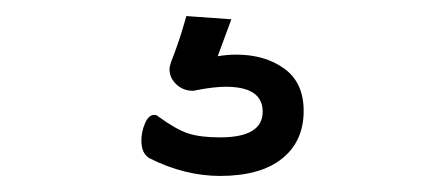

<svg xmlns="http://www.w3.org/2000/svg" viewBox="-20 -41 540 239"><path d="M251 29Q257 28 262.5 27.5Q268 27 274 27Q310 27 334 44.5Q358 62 358 97Q358 135 331 156.5Q304 178 254 178Q210 178 166 156Q156 150 156 134Q156 123 160.5 112.5Q165 102 172 102Q175 102 177 104Q199 120 214 125Q229 130 254 130Q307 130 307 98Q307 67 261 67Q254 67 245 68Q236 69 226 71Q225 71 223.5 71.5Q222 72 220 72Q208 72 199.5 64Q191 56 191 45Q191 42 193 36Q202 13 207 -4Q212 -21 212 -21L268 -17Z"/></svg>

Font: Moon Stars Kai T Light
Style: Regular
Weight: 300
Designer: GuiWonder
Version: Version 1.101